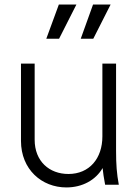

<svg xmlns="http://www.w3.org/2000/svg" viewBox="-20 -810 612 842"><path d="M271 12C342 12 400 -21 430 -73C432 -53 435 -31 441 0H501C492 -49 489 -88 489 -149V-531H429V-212C429 -115 372 -47 280 -47C196 -47 132 -103 132 -197V-531H72V-192C72 -67 163 12 271 12ZM183 -640H239L315 -790H238ZM334 -640H389L465 -790H388Z"/></svg>

Font: Mluvka Light
Style: Regular
Weight: 300
Designer: Modified by Jiří Krblich, Original typeface by Gumpita Rahayu
Foundry: Gumpita Rahayu & Jiří Krblich
Version: Version 2.000;Glyphs 3.1.1 (3134)